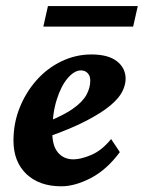

<svg xmlns="http://www.w3.org/2000/svg" viewBox="-20 -620 484 647"><path d="M186.5 7.8Q112.3 7.8 68.8 -33.7Q25.4 -75.2 25.4 -146.5Q25.4 -205.1 46.4 -257.3Q67.4 -309.6 103.5 -350.1Q139.6 -390.6 187.5 -413.6Q235.4 -436.5 288.1 -436.5Q344.7 -436.5 374 -413.6Q403.3 -390.6 403.3 -354.5Q403.3 -334 392.1 -311.5Q380.9 -289.1 352.5 -265.1Q324.2 -241.2 273.4 -214.4Q222.7 -187.5 142.6 -159.2V-210.9Q196.3 -232.4 227.5 -254.9Q258.8 -277.3 271.5 -300.8Q284.2 -324.2 284.2 -348.6Q284.2 -364.3 275.4 -373.5Q266.6 -382.8 252.9 -382.8Q230.5 -382.8 208 -356.4Q185.5 -330.1 170.9 -283.2Q156.2 -236.3 156.2 -173.8Q156.2 -127.9 175.8 -105.5Q195.3 -83 227.5 -83Q252 -83 287.1 -97.7Q322.3 -112.3 354.5 -151.4L383.8 -107.4Q339.8 -47.9 286.1 -20Q232.4 7.8 186.5 7.8ZM141.6 -599.6H444.3L428.7 -530.3H126Z"/></svg>

Font: Crimson Pro ExtraLight
Style: Bold Italic
Weight: 700
Italic angle: -12°
Version: Version 1.002